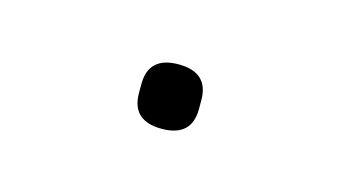

<svg xmlns="http://www.w3.org/2000/svg" viewBox="-28 -108 296 167"><g transform="rotate(15 120.0 -24.0)"><path d="M120 5Q93 5 93 -20V-28Q93 -53 120 -53Q147 -53 147 -28V-20Q147 5 120 5Z"/></g></svg>

Font: IBM Plex Sans Thai Thin
Style: Regular
Weight: 100
Designer: Mike Abbink, Paul van der Laan, Pieter van Rosmalen, Ben Mitchell, Mark Frömberg
Foundry: Bold Monday
Version: Version 1.1